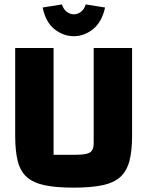

<svg xmlns="http://www.w3.org/2000/svg" viewBox="-20 -845 675 880"><path d="M316.7 15Q236.9 15 185.1 4.1Q133.2 -6.8 103.4 -33Q73.6 -59.2 61.6 -105.6Q49.6 -152.1 49.6 -223.2V-625H225.6V-135.4H320.8Q357.1 -135.4 376 -139.9Q394.8 -144.4 402.1 -155.9Q409.4 -167.4 409.4 -188.4V-625H585.4V-223.2Q585.4 -152.8 573 -106.4Q560.6 -59.9 530.8 -33.4Q501 -6.8 448.8 4.1Q396.6 15 316.7 15ZM318.5 -679.1Q270.4 -679.1 229.8 -711.2Q189.2 -743.3 175.4 -810.6L264 -824.7Q270.7 -802.7 285.8 -791.1Q301 -779.4 318.5 -779.4Q336.2 -779.4 351.2 -791.1Q366.2 -802.7 373 -824.7L461.6 -810.6Q447 -744.2 406.7 -711.7Q366.3 -679.1 318.5 -679.1Z"/></svg>

Font: Changa
Style: Regular
Weight: 400
Designer: Eduardo Rodriguez Tunni
Foundry: Eduardo Rodriguez Tunni
Version: Version 3.003